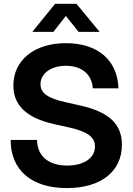

<svg xmlns="http://www.w3.org/2000/svg" viewBox="-20 -963 687 995"><path d="M326.7 11.7C502.9 11.7 611.8 -74.2 611.8 -212.9C611.8 -321.3 543.5 -384.3 390.1 -417.5L318.8 -433.6C227.1 -454.1 189.9 -480.5 189.9 -526.9C189.9 -582.5 244.6 -622.1 321.8 -622.1C402.8 -622.1 456.1 -578.1 460.9 -505.4H593.8C589.4 -650.9 486.8 -739.3 321.3 -739.3C158.2 -739.3 49.3 -651.4 49.3 -520C49.3 -417 117.2 -351.6 262.2 -319.3L339.4 -302.2C434.1 -280.8 472.2 -252.4 472.2 -203.6C472.2 -144 414.6 -105 328.1 -105C231 -105 172.9 -154.8 171.9 -237.8H35.2C35.2 -81.1 143.6 11.7 326.7 11.7ZM256.8 -797.9 321.3 -880.4 387.2 -797.9H496.1V-798.3L376 -943.4H265.6L147.9 -798.3V-797.9Z"/></svg>

Font: Raveo Display Display SemiBold
Style: Regular
Weight: 600
Designer: Jakub Foglar, Rasmus Andersson (Inter)
Foundry: Jakubfoglar.com
Version: Version 1.100;Glyphs 3.2.3 (3260)